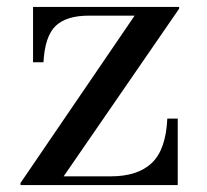

<svg xmlns="http://www.w3.org/2000/svg" viewBox="-20 -532 596 552"><path d="M75 -353V-512H495V-507L163 -25H298Q376 -25 416.5 -63.5Q457 -102 461 -191H491V0H39V-6L367 -487H235Q171 -487 140 -457.5Q109 -428 105 -353Z"/></svg>

Font: Justus
Style: Versalitas
Weight: 400
Version: Version 001.001